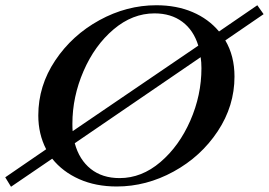

<svg xmlns="http://www.w3.org/2000/svg" viewBox="-50 -703 1025 732"><path d="M809 -549Q844 -490 844 -411Q844 -299 780 -202.5Q716 -106 612 -49Q508 8 395 8Q315 8 252 -20Q189 -48 149 -98L-8 9L-30 -27L126 -134Q96 -192 96 -263Q96 -376 160.5 -472.5Q225 -569 329 -626Q433 -683 546 -683Q623 -683 684 -657Q745 -631 785 -583L931 -683L955 -649ZM227 -203 706 -529Q688 -588 645 -620Q602 -652 539 -652Q455 -652 383 -591Q311 -530 268.5 -432Q226 -334 226 -231Q226 -212 227 -203ZM715 -485 235 -157Q252 -94 296 -59Q340 -24 406 -24Q490 -24 561.5 -85Q633 -146 675.5 -243Q718 -340 718 -443Q718 -466 715 -485Z"/></svg>

Font: Ibarra Real Nova
Style: Italic
Weight: 400
Italic angle: -22°
Designer: Jose Maria Ribagorda & Octavio Pardo
Foundry: Octavio Pardo
Version: Version 1.014